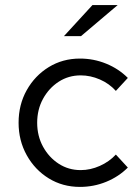

<svg xmlns="http://www.w3.org/2000/svg" viewBox="-20 -726 549 754"><path d="M294 8Q226 8 171.5 -25.5Q117 -59 85 -116.5Q53 -174 53 -244Q53 -315 85 -372Q117 -429 171.5 -462.5Q226 -496 294 -496Q348 -496 397 -476Q446 -456 482 -420L435 -369Q409 -398 372 -414Q335 -430 297 -430Q249 -430 210.5 -405Q172 -380 149 -338Q126 -296 126 -244Q126 -192 149 -150Q172 -108 210.5 -83Q249 -58 297 -58Q335 -58 372 -74.5Q409 -91 435 -119L482 -68Q446 -32 397 -12Q348 8 294 8ZM231 -584 343 -706H442L298 -584Z"/></svg>

Font: Red Hat Text VF
Style: Regular
Weight: 400
Designer: Pentagram, MCKL
Foundry: Pentagram, MCKL
Version: Version 1.023